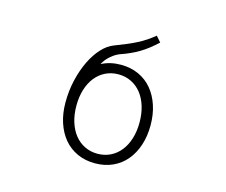

<svg xmlns="http://www.w3.org/2000/svg" viewBox="-104 -832 1208 1028"><g transform="rotate(15 500.0 -318.0)"><path d="M675 -218Q675 -267 662.5 -307.5Q650 -348 627 -377Q604 -406 571.5 -422Q539 -438 500 -438Q461 -438 428.5 -422Q396 -406 373 -377Q350 -348 337.5 -307.5Q325 -267 325 -218Q325 -169 337.5 -128.5Q350 -88 373 -59Q396 -30 428.5 -14Q461 2 500 2Q539 2 571.5 -14Q604 -30 627 -59Q650 -88 662.5 -128.5Q675 -169 675 -218ZM736 -218Q736 -158 719.5 -108Q703 -58 672.5 -21.5Q642 15 598 35Q554 55 500 55Q446 55 402 35Q358 15 327.5 -21.5Q297 -58 280.5 -108.5Q264 -159 264 -219Q264 -285 278 -344.5Q292 -404 315.5 -452.5Q339 -501 370 -534.5Q401 -568 436 -581Q473 -595 502.5 -607.5Q532 -620 556 -632.5Q580 -645 601 -659Q622 -673 644 -691L671 -660Q624 -616 580.5 -590Q537 -564 482 -545Q456 -536 431 -514.5Q406 -493 392 -466Q440 -491 500 -491Q554 -491 598 -471Q642 -451 672.5 -414.5Q703 -378 719.5 -328Q736 -278 736 -218Z"/></g></svg>

Font: NanumGothicCoding
Style: Regular
Weight: 400
Monospace: yes
Designer: Kwon Bruce; Nicolas Noh; Sung-woo Choi; Go-un Cha; Soo-hyun Park;
Foundry: NHN Corporation
Version: Version 2.000;PS 1;hotconv 1.0.49;makeotf.lib2.0.14853